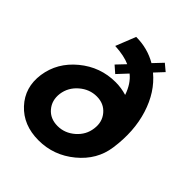

<svg xmlns="http://www.w3.org/2000/svg" viewBox="-216 -902 1042 1042"><g transform="rotate(45 305.0 -381.5)"><path d="M434.1 -689.9Q516.1 -622.1 552.5 -506.1Q588.9 -390.1 568.8 -250Q553.7 -141.1 462.4 -65.7Q371.1 9.8 254.9 9.8Q137.7 9.8 67.9 -65.7Q-2 -141.1 13.2 -250Q29.3 -359.9 120.1 -434.8Q210.9 -509.8 328.1 -509.8Q371.1 -509.8 413.1 -497.1Q391.1 -562 348.1 -596.2L294.9 -539.1L255.9 -573.2L303.2 -623Q259.3 -643.1 187 -647L232.9 -762.2Q319.8 -762.2 392.1 -720.2L441.9 -772.9L481 -740.2ZM272.9 -118.2Q328.1 -118.2 372.1 -156.5Q416 -194.8 422.9 -250Q430.7 -305.2 397.9 -344Q365.2 -382.8 310.1 -382.8Q254.9 -382.8 210.4 -344.5Q166 -306.2 158.2 -250Q151.4 -194.8 184.1 -156.5Q216.8 -118.2 272.9 -118.2Z"/></g></svg>

Font: Oakes Grotesk
Style: Bold Italic
Weight: 700
Designer: Samuel Oakes
Foundry: Samuel Oakes
Version: Version 1.0 | wf-rip DC20170320